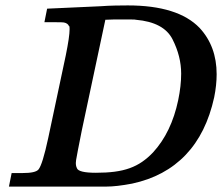

<svg xmlns="http://www.w3.org/2000/svg" viewBox="-20 -689 820 709"><path d="M352 -666Q379 -668 405.5 -668.5Q432 -669 452 -669Q637 -669 717 -586Q780 -518 780 -415Q780 -375 771 -330Q742 -197 665.5 -117Q589 -37 468 -11Q410 0 373 0H13L23 -50H64Q111 -50 122 -63Q137 -81 158 -179L223 -485Q237 -554 237 -581Q237 -589 236 -593L235 -592Q231 -603 216 -606Q214 -607 178 -607H144L154 -657ZM282 -207Q264 -117 261 -98Q260 -92 260 -87Q260 -84 260.5 -79.5Q261 -75 264 -68Q270 -51 334 -51Q373 -51 403.5 -55Q434 -59 459 -68Q484 -77 505 -91.5Q526 -106 545 -126Q613 -200 638 -319Q649 -372 649 -417Q649 -481 617 -544Q585 -607 482 -616Q479 -617 467 -617H398Q385 -617 369 -616Z"/></svg>

Font: New Athena Unicode
Style: Bold Italic
Weight: 700
Designer: J. Rusten 1997; rev. by R. Hancock 2001, 2002, rev. by D. Mastronarde 2002-2021
Foundry: Society for Classical Studies (formerly American Philological Association)
Version: Version 5.008